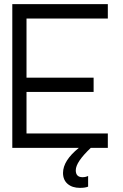

<svg xmlns="http://www.w3.org/2000/svg" viewBox="-20 -720 598 935"><path d="M39.9 -700H505.1V-629.8H109.1V-341.9H435.9V-272.2H109.1V-70.2H505.1V0H39.9ZM422.2 0Q349 69.2 349 109.1Q349 142.9 381.8 142.9Q397 142.9 409.1 136.9V188.9Q394.9 194.9 369.2 194.9Q331.8 194.9 309.3 175.5Q286.9 156.1 286.9 122.2Q286.9 62.1 364.1 0Z"/></svg>

Font: Myanmar KatKuu
Style: Regular
Weight: 400
Designer: Khon Soe Zaw Thu
Foundry: MPUA
Version: Version 1.00 September 13, 2016, initial release